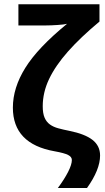

<svg xmlns="http://www.w3.org/2000/svg" viewBox="-20 -726 502 917"><path d="M458 16.6Q458 84.5 395.5 171.9H256.3Q287.6 129.9 305.4 94.7Q323.2 59.6 323.2 38.1Q323.2 23.4 305.4 14.2Q287.6 4.9 241.2 -3.4Q41.5 -38.6 41.5 -211.9Q41.5 -306.6 101.1 -402.3Q160.6 -498 300.3 -612.3Q287.6 -608.9 255.1 -606.7Q222.7 -604.5 199.7 -604.5H67.9V-705.6H455.1V-623Q364.3 -547.4 304.4 -479.7Q244.6 -412.1 214.4 -348.4Q184.1 -284.7 184.1 -218.3Q184.1 -184.6 192.9 -164.1Q201.7 -143.6 218.3 -131.6Q234.9 -119.6 258.3 -113.3Q281.7 -106.9 311 -101.1Q386.2 -85.9 422.1 -57.6Q458 -29.3 458 16.6Z"/></svg>

Font: Bpm'online Open Sans
Style: Bold
Weight: 700
Foundry: Ascender Corporation
Version: Version 1.10